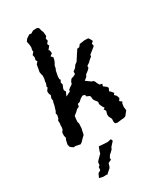

<svg xmlns="http://www.w3.org/2000/svg" viewBox="-234 -799 965 1134"><g transform="rotate(-30 248.5 -232.5)"><path d="M100 12 68 5 57 7 47 1 36 -9 32 -24 38 -53 44 -65 40 -81 41 -103 51 -116 54 -130V-146L56 -155L55 -176L63 -187L67 -207L64 -220L71 -232L76 -249L80 -261L85 -286L88 -292L86 -309L93 -329L87 -339L86 -359L99 -376L96 -383L103 -402L104 -416L108 -431L109 -452L106 -461L103 -479L107 -498L109 -511L112 -527L124 -540L118 -552L122 -570L118 -586L132 -602L130 -613L134 -629L133 -646L128 -672L139 -687L162 -702L175 -700L193 -711L220 -712L231 -705L235 -687L241 -673L244 -644L234 -632L238 -615L225 -600L231 -586L214 -565L220 -559L222 -539L206 -527L218 -513L214 -496L208 -481L200 -468L197 -451L191 -438L188 -422L184 -401V-384L189 -378L181 -363L185 -347L176 -326L174 -314L181 -302L175 -289L169 -274L188 -284L202 -291V-300L214 -310L232 -322L237 -337L247 -351L268 -358L279 -365V-381L297 -395L308 -411L323 -422L332 -436L340 -448L346 -458L357 -474L365 -487L380 -489L392 -504L406 -506L427 -509L452 -508L460 -497L468 -481L455 -470L458 -453L449 -445L430 -430L414 -417L413 -407L395 -392L384 -381L366 -369V-356L354 -344L334 -329L329 -317L309 -301L325 -289L342 -277L353 -274L361 -263L363 -256L373 -238L390 -234L385 -219L405 -204L411 -194L402 -175L409 -170L424 -152L416 -142L429 -129L435 -111L425 -95L440 -84L434 -74L431 -52L434 -28L412 0L400 5L384 6L353 10L338 6L335 -7L336 -26L325 -48L324 -63L330 -84L321 -99L331 -104L322 -118L313 -139L315 -153L312 -158L299 -175L295 -184L294 -200L290 -208L270 -217L269 -228L253 -232L235 -221L221 -208L205 -203L202 -186L186 -179L174 -167L154 -151L151 -129L150 -110L154 -100L153 -87L152 -66L148 -50L143 -27L128 -13L112 4ZM146 247 145 244 121 245 94 239 101 224 106 213 124 202 126 181 135 175 137 155 145 145 155 135 162 128 173 117 177 102 187 76 224 79 246 80 259 77 270 75 275 89 267 97 259 106 249 117 244 129 230 143 220 151 209 168 210 180 197 186 188 190 182 210 178 219 165 230Z"/></g></svg>

Font: Winky Rough
Style: Italic
Weight: 400
Italic angle: -8.97852°
Designer: Simon Atzbach
Foundry: typofactur
Version: Version 1.206